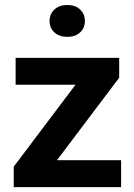

<svg xmlns="http://www.w3.org/2000/svg" viewBox="-20 -765 549 785"><path d="M475.1 -109.9V0H36.1V-83.5L288.6 -418.5H43.9V-528.3H467.3V-447.3L212.9 -109.9ZM182.6 -679.2Q182.6 -707.5 202.4 -726.1Q222.2 -744.6 254.9 -744.6Q288.1 -744.6 307.6 -726.1Q327.1 -707.5 327.1 -679.2Q327.1 -650.9 307.6 -632.6Q288.1 -614.3 254.9 -614.3Q222.2 -614.3 202.4 -632.6Q182.6 -650.9 182.6 -679.2Z"/></svg>

Font: Vazirmatn RD UI
Style: Bold
Weight: 700
Designer: Saber Rastikerdar
Foundry: Saber Rastikerdar
Version: Version 33.003